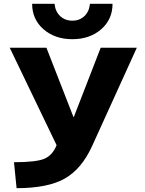

<svg xmlns="http://www.w3.org/2000/svg" viewBox="-20 -982 762 1012"><path d="M31.2 -730.5H224.6L367.2 -365.2H369.1L510.7 -730.5H701.2L465.8 -212.9Q410.2 -90.8 320.8 -40.5Q231.4 9.8 67.4 9.8L53.7 -127Q169.9 -127 213.4 -145Q256.8 -163.1 278.3 -216.8ZM149.4 -961.9H267.6Q271.5 -920.9 297.4 -897Q323.2 -873 361.3 -873Q399.4 -873 424.8 -897Q450.2 -920.9 454.1 -961.9H573.2Q573.2 -879.9 513.2 -827.6Q453.1 -775.4 361.3 -775.4Q269.5 -775.4 209.5 -827.6Q149.4 -879.9 149.4 -961.9Z"/></svg>

Font: GenEi M Gothic v2 Heavy
Style: Regular
Weight: 800
Version: Version 2.0